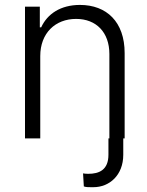

<svg xmlns="http://www.w3.org/2000/svg" viewBox="-20 -573 610 795"><path d="M311.1 -552.6C231.2 -552.6 176.1 -515.6 150.6 -459.9H144.9V-545.5H83.5V0H146.7V-340.9C146.7 -436.1 209.2 -494.7 295.1 -494.7C378.9 -494.7 432.9 -438.6 432.9 -349.4V0H429V67.8C429 129.6 391.7 147 344.8 146.7C337 147 328.5 145.6 323.9 144.9L327.1 198.9C335.6 202.4 351.9 202.4 366.1 202.1C433.2 202.4 490.4 152.3 490.4 67.8V0H496.1V-353.3C496.1 -482.6 421.2 -552.6 311.1 -552.6Z"/></svg>

Font: TID UI Light
Style: Regular
Weight: 300
Designer: The TID Project Authors
Foundry: Bakken & Bæck
Version: Version 1.001;hotconv 1.0.109;makeotfexe 2.5.65596